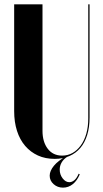

<svg xmlns="http://www.w3.org/2000/svg" viewBox="-20 -719 471 881"><path d="M45 -699V-209Q45 -159 58 -118.5Q71 -78 95.5 -49.5Q120 -21 154 -5.5Q188 10 231 10Q269 10 298.5 -3Q328 -16 348.5 -40Q369 -64 380 -99.5Q391 -135 391 -180V-699H385V-176Q385 -137 376 -105.5Q367 -74 350.5 -51.5Q334 -29 312.5 -17Q291 -5 265 -5Q223 -5 199 -36.5Q175 -68 175 -119V-699ZM341 78Q332 99 321 108Q310 117 298 117Q281 117 267.5 99.5Q254 82 254 59Q254 51 256 43Q258 35 262.5 27Q267 19 274 12Q281 5 292 -2H282Q264 9 250.5 19.5Q237 30 227.5 41.5Q218 53 213 64.5Q208 76 208 87Q208 110 226 126Q244 142 269 142Q294 142 314 126Q334 110 346 81Z"/></svg>

Font: Moniqa Black
Style: Regular
Weight: 900
Designer: Rajesh Rajput
Foundry: Rajesh Rajput
Version: Version 1.000